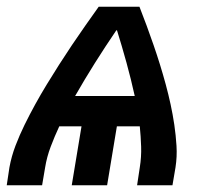

<svg xmlns="http://www.w3.org/2000/svg" viewBox="-22 -550 642 570"><path d="M-2 0 6 -53Q12 -86 24 -117.5Q36 -149 51 -179.5Q66 -210 82.5 -240Q99 -270 117 -299.5Q135 -329 153.5 -358Q172 -387 191.5 -416Q211 -445 231 -473.5Q251 -502 271 -530H392Q403 -502 413.5 -473.5Q424 -445 434 -416Q444 -387 453 -358Q462 -329 470 -299.5Q478 -270 484.5 -240Q491 -210 495.5 -179.5Q500 -149 502 -117Q504 -85 499 -53L490 0H385L393 -53Q398 -84 397 -114.5Q396 -145 393 -175H325L296 0H191L220 -175H154Q140 -145 128.5 -114.5Q117 -84 112 -53L103 0ZM201 -265H378Q367 -315 353.5 -364Q340 -413 325 -461L322 -458Q290 -411 259.5 -362.5Q229 -314 201 -265Z"/></svg>

Font: Iosevka Curly SmBdEx
Style: Italic
Weight: 600
Width: 7
Italic angle: -9°
Monospace: yes
Designer: Belleve Invis
Foundry: Belleve Invis
Version: Version 11.1.0; ttfautohint (v1.8.3)